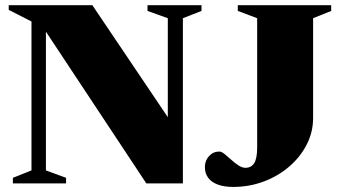

<svg xmlns="http://www.w3.org/2000/svg" viewBox="-20 -705 1306 738"><path d="M101 -50V-622.5L13.5 -667V-685H335L667.5 -191.5L625 -178.5V-635L547 -663V-685H754.5V-663L683 -635V0H542.5L133.5 -618L156.5 -631.5V-50L234 -21.5V0H29.5V-21.5ZM1183.5 -251.5Q1183.5 -197.5 1159 -149.5Q1134.5 -101.5 1091.8 -64.8Q1049 -28 993.5 -7.2Q938 13.5 876.5 13.5Q841 13.5 816.5 4.2Q792 -5 779.8 -22.2Q767.5 -39.5 767.5 -62.5Q767.5 -87.5 783.5 -105Q799.5 -122.5 823 -122.5Q831.5 -122.5 843.2 -113Q855 -103.5 868.5 -91.2Q882 -79 896.2 -69.5Q910.5 -60 923.5 -60Q945.5 -60 957 -77.8Q968.5 -95.5 968.5 -139.5V-635L894 -663V-685H1253V-663L1183.5 -635Z"/></svg>

Font: Newsreader 36pt ExtraBold
Style: Regular
Weight: 800
Designer: Hugues Gentile
Foundry: Production Type
Version: Version 1.003